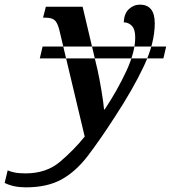

<svg xmlns="http://www.w3.org/2000/svg" viewBox="-165 -565 734 825"><path d="M6 -314 18 -365H549L537 -314ZM-54 240Q38 240 99.5 206Q161 172 212.5 104.5Q264 37 328 -62Q406 -181 453 -280.5Q500 -380 500 -465Q500 -545 436 -545Q409 -545 388.5 -525.5Q368 -506 367 -469Q387 -469 401.5 -454Q416 -439 416 -404Q416 -342 378 -260Q340 -178 285 -95H282Q280 -121 271 -175.5Q262 -230 254 -265L190 -536H32L20 -489H31Q57 -489 69.5 -478.5Q82 -468 90 -436L199 22Q152 80 93 130Q34 180 -55 180Q-84 180 -103 176Q-122 172 -132 167L-145 221Q-107 240 -54 240Z"/></svg>

Font: Noto Serif SemiCondensed Semi
Style: Italic
Weight: 600
Width: 4
Italic angle: -12°
Designer: Monotype Design Team
Foundry: Monotype Imaging Inc.
Version: Version 1.901